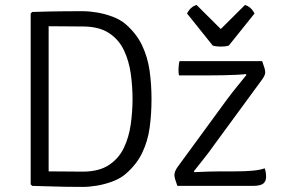

<svg xmlns="http://www.w3.org/2000/svg" viewBox="-20 -730 1106 754"><path d="M575 -341Q575 -282.5 567.8 -229.2Q560.5 -176 538.5 -130Q516.5 -84 473.5 -47Q452.5 -29 422.8 -17.8Q393 -6.5 362 -1.2Q331 4 305.5 4Q266.5 4 238.2 3.5Q210 3 180 2Q150 1 106.5 0L100.5 -6V-677L106.5 -683Q150 -684.5 180 -685Q210 -685.5 238.2 -685.8Q266.5 -686 305.5 -686Q331 -686 362 -680.8Q393 -675.5 422.8 -664.2Q452.5 -653 473.5 -635Q516 -598 538 -551.8Q560 -505.5 567.5 -452.2Q575 -399 575 -341ZM500.5 -341Q500.5 -390.5 493.5 -440.8Q486.5 -491 466.5 -533Q446.5 -575 407.5 -600.5Q368.5 -626 304.5 -626Q269 -626 239.5 -626.5Q210 -627 171 -627V-57Q210 -57 239.5 -56.5Q269 -56 304.5 -56Q368.5 -56 407.5 -81.8Q446.5 -107.5 466.5 -149.5Q486.5 -191.5 493.5 -241.8Q500.5 -292 500.5 -341ZM870 -337.5Q886.5 -360 907.2 -385.5Q928 -411 948 -436L945 -439Q933.5 -437.5 909 -436.2Q884.5 -435 856.5 -434.5Q828.5 -434 806.5 -434H683Q681.5 -439.5 681.2 -446.8Q681 -454 681 -457.5Q681 -461.5 681.8 -471.2Q682.5 -481 685 -490H1009.5Q1016 -472 1018.8 -462.5Q1021.5 -453 1021.5 -445.5Q1021.5 -434.5 1009.5 -418L820 -159.5Q803 -135 780.8 -107.2Q758.5 -79.5 741 -57L744 -54Q770.5 -55.5 799 -56.2Q827.5 -57 845.5 -57H902Q943.5 -57 972.8 -59.8Q1002 -62.5 1019.5 -69Q1025 -54.5 1025 -35.5Q1025 -18.5 1014 -9.2Q1003 0 972.5 0H676.5Q670 -18.5 667.5 -27Q665 -35.5 665 -43.5Q665 -56 676.5 -73ZM815.5 -551 714.5 -677Q728 -703.5 752 -710.5L847 -616L942 -710.5Q966 -703.5 979.5 -677L878.5 -551Q865 -547 847 -547Q829 -547 815.5 -551Z"/></svg>

Font: Signika Negative SC Light
Style: Regular
Weight: 300
Designer: Anna Giedryś
Foundry: Anna Giedryś
Version: Version 2.000; ttfautohint (v1.8.3) -l 8 -r 50 -G 200 -x 9 -